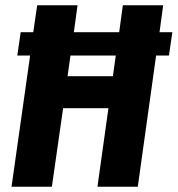

<svg xmlns="http://www.w3.org/2000/svg" viewBox="-20 -713 678 733"><path d="M638 -590 625 -501H576L506 0H352L394 -300H221L178 0H24L95 -501H46L59 -590H107L122 -693H276L262 -590H435L449 -693H603L589 -590ZM411 -422 422 -501H249L238 -422Z"/></svg>

Font: Fira Sans Condensed
Style: Bold Italic
Weight: 700
Width: 3
Italic angle: -8°
Designer: Carrois Corporate & Edenspiekermann AG
Foundry: Carrois Corporate GbR & Edenspiekermann AG
Version: Version 4.203